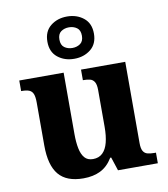

<svg xmlns="http://www.w3.org/2000/svg" viewBox="-90 -889 851 975"><g transform="rotate(-10 336.0 -402.0)"><path d="M261.8 10Q175 10 134.6 -38.5Q94.2 -87 94.2 -188.2V-410Q94.2 -439.4 88.2 -454.5Q82.2 -469.6 68.3 -475.5Q54.4 -481.4 30 -481.4H26.4V-536H255.2V-219.6Q255.2 -177.2 261.6 -145.3Q268 -113.4 283.3 -95.7Q298.6 -78 326.4 -78Q356.8 -78 375.9 -96.3Q395 -114.6 403.7 -148.5Q412.4 -182.4 412.4 -228.6V-418.6Q412.4 -447.2 404.1 -460.7Q395.8 -474.2 381.4 -477.8Q367 -481.4 348.4 -481.4H344.8V-536H572.8V-117Q572.8 -88.6 580.9 -75.2Q589 -61.8 604 -58.2Q619 -54.6 637.6 -54.6H646.4V0H441L418.2 -69.6H413.2Q387.6 -27.2 350.2 -8.6Q312.8 10 261.8 10ZM321.2 -596Q271.2 -596 236.2 -624Q201.2 -652 201.2 -705Q201.2 -758 236.2 -786Q271.2 -814 321.2 -814Q371.2 -814 406.2 -786Q441.2 -758 441.2 -705Q441.2 -652 406.2 -624Q371.2 -596 321.2 -596ZM321.2 -651.8Q344.8 -651.8 362 -664.1Q379.2 -676.4 379.2 -705Q379.2 -733.6 362 -745.9Q344.8 -758.2 321.2 -758.2Q297.6 -758.2 280.4 -745.9Q263.2 -733.6 263.2 -705Q263.2 -676.4 280.4 -664.1Q297.6 -651.8 321.2 -651.8Z"/></g></svg>

Font: Noto Serif Hentaigana ExtraLight
Style: Regular
Weight: 200
Designer: Kazuhiro Yamada
Foundry: nipponia
Version: Version 1.000